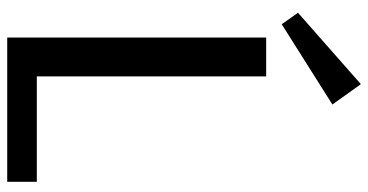

<svg xmlns="http://www.w3.org/2000/svg" viewBox="-258 -738 996 519"><g transform="rotate(90 239.5 -478.0)"><path d="M162 -80H471V0H81V-700H186V-18ZM262 -879 45 -742 14 -786 207 -956Z"/></g></svg>

Font: Pathway Extreme Medium
Style: Regular
Weight: 500
Designer: Eduardo Rodriguez Tunni
Foundry: Eduardo Rodriguez Tunni
Version: Version 1.001;gftools[0.9.26]